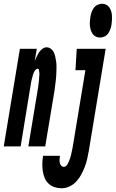

<svg xmlns="http://www.w3.org/2000/svg" viewBox="-67 -780 617 1023"><path d="M-47 0 39 -520H129L118 -455Q123 -467 128.5 -478.5Q134 -490 140.5 -500.5Q147 -511 158.5 -519.5Q170 -528 181 -528Q193 -528 203.5 -520.5Q214 -513 219.5 -501.5Q225 -490 227.5 -478Q230 -466 232 -453Q234 -440 234 -427Q234 -414 233.5 -401Q233 -388 232.5 -375Q232 -362 230 -348.5Q228 -335 226.5 -322Q225 -309 223 -295L174 0H84L136 -314Q137 -319 137.5 -324.5Q138 -330 138.5 -335Q139 -340 140 -345.5Q141 -351 141 -356Q141 -361 141.5 -366.5Q142 -372 142.5 -377Q143 -382 143 -387.5Q143 -393 142 -398Q141 -403 140 -408.5Q139 -414 134 -414Q128 -414 122.5 -408Q117 -402 114 -395.5Q111 -389 109 -382.5Q107 -376 105.5 -369.5Q104 -363 102 -356Q100 -349 99 -343L43 0ZM466 -580Q454 -580 443.5 -585Q433 -590 426.5 -599.5Q420 -609 416.5 -620.5Q413 -632 412 -643.5Q411 -655 412 -667.5Q413 -680 415 -692Q417 -704 421 -715.5Q425 -727 433 -738Q441 -749 453 -754.5Q465 -760 477 -760Q488 -760 498.5 -755Q509 -750 515.5 -740.5Q522 -731 525.5 -719.5Q529 -708 529.5 -696.5Q530 -685 529.5 -672.5Q529 -660 527 -648Q525 -636 521 -624.5Q517 -613 509.5 -602Q502 -591 490 -585.5Q478 -580 466 -580ZM261 223Q241 223 223 217Q205 211 191.5 198Q178 185 171 168Q164 151 161 131.5Q158 112 158.5 92.5Q159 73 162 53V50H252V51Q251 60 250.5 69Q250 78 251.5 87Q253 96 259 102.5Q265 109 274 109Q281 109 286.5 103Q292 97 295.5 90Q299 83 301.5 76.5Q304 70 306.5 62.5Q309 55 311 48Q313 41 314 34Q315 27 317 20Q319 13 320 6L388 -406H335L342 -520H496L406 25Q402 46 397.5 67Q393 88 385 108.5Q377 129 366.5 149Q356 169 340 186.5Q324 204 303 213.5Q282 223 261 223Z"/></svg>

Font: Iosevka Term Curly Heavy
Style: Italic
Weight: 900
Italic angle: -9°
Designer: Belleve Invis
Foundry: Belleve Invis
Version: Version 32.3.0